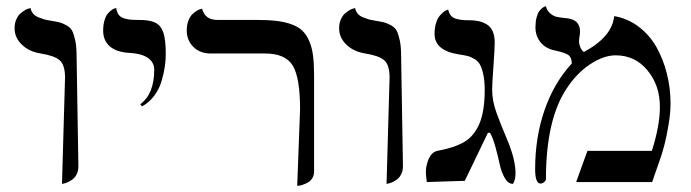

<svg xmlns="http://www.w3.org/2000/svg" viewBox="-20 -585 2222 617"><path d="M179.2 5.9 184.6 4.9C188.2 4.2 192.5 2.8 197.8 0.5C203 -1.8 208.2 -4.9 213.4 -8.8C218.6 -12.7 223 -18.3 226.6 -25.6C230.1 -33 231.9 -41.3 231.9 -50.8L226.1 -405.8C226.1 -425 224.7 -441.2 221.9 -454.3C219.2 -467.5 215.9 -477.9 212.2 -485.4C208.4 -492.8 202.2 -498.9 193.6 -503.7C185 -508.4 177.3 -511.6 170.7 -513.2C164 -514.8 153.8 -516.8 140.1 -519C132.3 -520.3 126.1 -521.6 121.6 -522.9C117 -524.3 111.1 -526.4 103.8 -529.3C96.4 -532.2 90.7 -536.2 86.4 -541.3C82.2 -546.3 79.4 -552.2 78.1 -559.1L72.8 -557.6C69.2 -557 64.9 -555.2 60.1 -552.2C55.2 -549.3 50.2 -545.7 45.2 -541.3C40.1 -536.9 35.8 -530.5 32.2 -522.2C28.6 -513.9 26.9 -504.6 26.9 -494.1C26.9 -474 34.7 -456.4 50.3 -441.4C65.9 -426.4 86.1 -417 110.8 -413.1C139.8 -408.5 160 -401.4 171.4 -391.6C183.1 -381.5 189 -363 189 -335.9Z M436.5 -243.2C451.8 -251.3 464.9 -262.8 475.8 -277.6C486.7 -292.4 494.6 -308.3 499.5 -325.4C504.4 -342.5 507.8 -357.9 509.8 -371.6C511.7 -385.3 512.7 -398.4 512.7 -411.1C512.7 -442.1 510.1 -465.2 504.9 -480.5C499.7 -495.8 491 -506.3 479 -512.2C467 -518.1 448.9 -521 424.8 -521C414.4 -521 406.3 -521.2 400.6 -521.7C394.9 -522.2 388.1 -523.5 380.1 -525.6C372.2 -527.8 366 -531.6 361.8 -537.1C357.6 -542.6 354.8 -550 353.5 -559.1L349.1 -558.1C346.2 -557.5 342.7 -555.7 338.6 -552.7C334.6 -549.8 330.5 -546 326.4 -541.3C322.3 -536.5 318.8 -529.4 315.9 -519.8C313 -510.2 311.5 -499.2 311.5 -486.8C311.5 -465 318.8 -447.9 333.5 -435.5C348.1 -423.2 369.1 -416.3 396.5 -415C421.5 -413.7 440.9 -408.5 454.6 -399.4C468.6 -390 475.6 -377.1 475.6 -360.8C475.6 -309.1 460.6 -272.1 430.7 -250Z M935.1 12.2 940.9 11.7C944.5 11.4 949 10.3 954.3 8.3C959.7 6.3 965 3.9 970.2 1C975.4 -2 979.9 -6.4 983.6 -12.5C987.4 -18.5 989.3 -25.4 989.3 -33.2V-344.2C989.3 -368.7 988.1 -389.6 985.8 -407C983.6 -424.4 979.5 -439.9 973.6 -453.4C967.8 -466.9 960.4 -477.9 951.7 -486.3C942.9 -494.8 931.3 -501.6 917 -506.8C902.7 -512 886.6 -515.7 868.7 -517.8C850.7 -519.9 829.3 -521 804.2 -521H678.2C651.9 -521 635.6 -533 629.4 -557.1L624.5 -555.7C620.9 -555 616.8 -553.2 612.1 -550.3C607.3 -547.4 602.5 -543.5 597.7 -538.8C592.8 -534.1 588.6 -527.2 585.2 -518.1C581.8 -509 580.1 -498.5 580.1 -486.8C580.1 -466 587.2 -448.5 601.3 -434.3C615.5 -420.2 634.1 -413.1 657.2 -413.1H832C875.3 -413.1 904.9 -400.1 920.7 -374.3C936.4 -348.4 944.3 -301.6 944.3 -233.9Z M1222.2 5.9 1227.5 4.9C1231.1 4.2 1235.5 2.8 1240.7 0.5C1245.9 -1.8 1251.1 -4.9 1256.3 -8.8C1261.6 -12.7 1266 -18.3 1269.5 -25.6C1273.1 -33 1274.9 -41.3 1274.9 -50.8L1269 -405.8C1269 -425 1267.7 -441.2 1264.9 -454.3C1262.1 -467.5 1258.9 -477.9 1255.1 -485.4C1251.4 -492.8 1245.2 -498.9 1236.6 -503.7C1227.9 -508.4 1220.3 -511.6 1213.6 -513.2C1206.9 -514.8 1196.8 -516.8 1183.1 -519C1175.3 -520.3 1169.1 -521.6 1164.6 -522.9C1160 -524.3 1154.1 -526.4 1146.7 -529.3C1139.4 -532.2 1133.6 -536.2 1129.4 -541.3C1125.2 -546.3 1122.4 -552.2 1121.1 -559.1L1115.7 -557.6C1112.1 -557 1107.9 -555.2 1103 -552.2C1098.1 -549.3 1093.2 -545.7 1088.1 -541.3C1083.1 -536.9 1078.8 -530.5 1075.2 -522.2C1071.6 -513.9 1069.8 -504.6 1069.8 -494.1C1069.8 -474 1077.6 -456.4 1093.3 -441.4C1108.9 -426.4 1129.1 -417 1153.8 -413.1C1182.8 -408.5 1203 -401.4 1214.4 -391.6C1226.1 -381.5 1231.9 -363 1231.9 -335.9Z M1561.5 -295.9C1561.5 -308.6 1562.9 -334.1 1565.7 -372.3C1568.4 -410.6 1569.8 -435.9 1569.8 -448.2C1569.8 -462.9 1567.5 -475.2 1563 -485.1C1558.4 -495 1551.8 -502.4 1543.2 -507.3C1534.6 -512.2 1525.8 -515.5 1516.8 -517.3C1507.9 -519.1 1497.6 -520 1485.8 -520C1477.1 -520 1470.2 -520.3 1465.3 -520.8C1460.4 -521.2 1454.3 -522.4 1447 -524.2C1439.7 -526 1433.8 -529.4 1429.4 -534.4C1425 -539.5 1422 -546.1 1420.4 -554.2L1415.5 -552.7C1412.6 -551.8 1409 -549.6 1404.8 -546.1C1400.6 -542.7 1396.3 -538.4 1392.1 -533.2C1387.9 -528 1384.2 -520.3 1381.1 -510.3C1378 -500.2 1376.5 -488.8 1376.5 -476.1C1376.5 -440.3 1402.5 -418.3 1454.6 -410.2C1466.3 -408.5 1475.7 -406.8 1482.9 -405C1490.1 -403.2 1497.6 -399.9 1505.4 -395C1513.2 -390.1 1519.1 -383.8 1523.2 -376C1527.3 -368.2 1530.7 -357.6 1533.4 -344.2C1536.2 -330.9 1537.6 -314.8 1537.6 -295.9C1537.6 -250.7 1532 -214.7 1520.8 -188C1509.5 -161.3 1493.4 -141.7 1472.4 -129.2C1451.4 -116.6 1422.2 -106.9 1384.8 -100.1C1367.2 -96.2 1355.5 -78.5 1349.6 -46.9C1349 -43 1348.6 -37.6 1348.6 -30.8C1348.6 -25.2 1349.1 -19 1350.1 -12.2C1351.1 -5.4 1351.6 -1.3 1351.6 0L1473.6 -3.9L1547.9 -158.2H1554.7C1560.9 -147.8 1566.7 -132.5 1572.3 -112.3C1577.8 -92.1 1582.3 -73.8 1585.7 -57.4C1589.1 -40.9 1594.5 -26.3 1601.8 -13.4C1609.1 -0.6 1618 5.9 1628.4 5.9C1634 -2.3 1636.7 -14.2 1636.7 -29.8C1636.7 -39.9 1635.4 -51.6 1632.8 -64.9C1628.3 -87.4 1620 -112.8 1607.9 -141.1C1595.5 -169.8 1584.7 -197 1575.4 -222.9C1566.2 -248.8 1561.5 -273.1 1561.5 -295.9Z M1953.6 -533.2C1949.4 -488.9 1917 -450.5 1856.4 -418C1851.9 -420.9 1848.1 -425.8 1845.2 -432.6C1842.3 -439.5 1840.8 -446.3 1840.8 -453.1C1840.8 -457 1841.3 -461.8 1842.3 -467.3C1843.3 -472.8 1843.8 -478.7 1843.8 -484.9C1843.8 -492 1842.5 -498.2 1840.1 -503.4C1837.6 -508.6 1834.8 -512.6 1831.5 -515.4C1828.3 -518.1 1823.9 -520.5 1818.4 -522.5C1812.8 -524.4 1808 -525.6 1804 -526.1C1799.9 -526.6 1794.8 -527.2 1788.6 -527.8C1779.8 -528.8 1772.5 -530 1766.6 -531.5C1760.7 -533 1754.5 -536.5 1747.8 -542.2C1741.1 -547.9 1736.7 -555.5 1734.4 -564.9L1731 -564C1728.7 -563.3 1725.8 -561.7 1722.4 -559.1C1719 -556.5 1715.7 -552.9 1712.4 -548.3C1709.1 -543.8 1706.4 -537 1704.1 -528.1C1701.8 -519.1 1700.7 -508.8 1700.7 -497.1C1700.7 -478.8 1706.1 -463 1716.8 -449.5C1727.5 -436 1742.8 -427.1 1762.7 -422.9C1785.2 -418 1799.8 -413.1 1806.6 -408.2C1813.8 -402.7 1817.4 -393.6 1817.4 -380.9C1779.3 -339.5 1750.2 -289.7 1730 -231.4C1709.8 -173.2 1699.7 -110 1699.7 -42C1699.7 -10.7 1705.4 4.9 1716.8 4.9C1721 4.9 1725 3.3 1728.8 0C1732.5 -3.3 1734.4 -6.2 1734.4 -8.8C1734.4 -137.7 1756.8 -235.4 1801.8 -301.8C1822.9 -334 1847.9 -359.6 1876.7 -378.7C1905.5 -397.7 1932.8 -407.2 1958.5 -407.2C1999.8 -407.2 2033.9 -391.2 2060.5 -359.1C2087.2 -327.1 2100.6 -287.8 2100.6 -241.2C2100.6 -201.2 2092 -154.1 2074.7 -100.1H1867.7L1831.5 0H2075.7L2104.5 -83C2108.1 -93.8 2111.8 -106.6 2115.7 -121.6C2119.6 -136.6 2123.8 -157 2128.2 -182.9C2132.6 -208.7 2134.8 -231.8 2134.8 -252C2134.8 -285.2 2130.9 -317.3 2123 -348.4C2115.2 -379.5 2104 -408 2089.4 -433.8C2074.7 -459.7 2055.7 -481.5 2032.2 -499.3C2008.8 -517 1982.6 -528.3 1953.6 -533.2Z"/></svg>

Font: Linux Biolinum G
Style: Bold
Weight: 700
Designer: Philipp H. Poll
Foundry: Philipp H. Poll
Version: Version 1.1.0